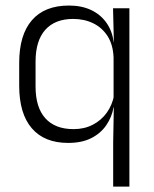

<svg xmlns="http://www.w3.org/2000/svg" viewBox="-20 -518 570 710"><path d="M232 10.5Q144 10.5 97.5 -43.8Q51 -98 51 -201V-285.5Q51 -389 98 -443.2Q145 -497.5 235 -497.5Q282 -497.5 317.2 -480.8Q352.5 -464 374 -433.2Q395.5 -402.5 400.5 -361H420.5L400 -305.5Q398 -353 377.8 -384.5Q357.5 -416 324.5 -432Q291.5 -448 250.5 -448Q183.5 -448 147.5 -407.8Q111.5 -367.5 111.5 -290V-198Q111.5 -121 147.5 -80.8Q183.5 -40.5 252 -40.5Q292 -40.5 323.2 -56.8Q354.5 -73 374.8 -101.2Q395 -129.5 402 -166L417.5 -121H400Q393.5 -85 373 -55Q352.5 -25 317.5 -7.2Q282.5 10.5 232 10.5ZM398.5 172V9L401 -128L400 -140.5V-346L401 -366L398 -487.5H458.5V172Z"/></svg>

Font: Anek Bangla Medium Light
Style: Regular
Weight: 300
Version: Version 1.003